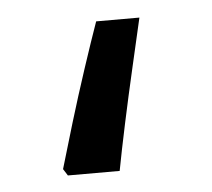

<svg xmlns="http://www.w3.org/2000/svg" viewBox="-32 -281 347 314"><g transform="rotate(-5 141.5 -123.5)"><path d="M61 -11Q70 -42 83 -85Q96 -128 110.5 -172Q125 -216 136 -247H207Q199 -212 188.5 -166.5Q178 -121 168.5 -76.5Q159 -32 153 0H68Z"/></g></svg>

Font: Noto Sans Syriac Medium
Style: Regular
Weight: 500
Designer: Patrick Giasson and the Monotype Design Team
Foundry: Monotype Imaging Inc.
Version: Version 3.000; ttfautohint (v1.8.4.7-5d5b)